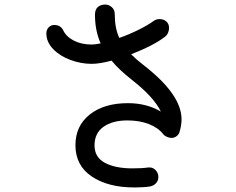

<svg xmlns="http://www.w3.org/2000/svg" viewBox="-20 -786 1040 845"><path d="M779 -261Q779 -234 770 -205Q767 -194 757 -186.5Q747 -179 735 -179Q725 -179 714 -184Q703 -189 698 -196Q676 -224 635 -240Q594 -256 541 -256Q475 -256 435.5 -228Q396 -200 396 -146Q396 -94 441.5 -69.5Q487 -45 563 -45Q607 -45 632 -49H639Q654 -49 665.5 -36.5Q677 -24 677 -7Q677 9 666.5 20.5Q656 32 638 35Q625 37 607 38Q589 39 572 39Q455 39 383.5 -9.5Q312 -58 312 -147Q312 -232 375 -282Q438 -332 543 -332Q625 -332 688 -295Q657 -359 560 -435Q505 -478 471 -519Q418 -505 383 -505Q337 -505 290.5 -522Q244 -539 214 -570Q184 -601 184 -639Q184 -655 194 -665.5Q204 -676 219 -676Q246 -676 258 -653Q271 -625 304.5 -607.5Q338 -590 384 -590Q398 -590 423 -595Q398 -651 398 -721Q398 -744 410.5 -755Q423 -766 443 -766Q459 -766 472 -754.5Q485 -743 485 -724Q485 -662 505 -619Q550 -635 591 -655.5Q632 -676 655 -693Q667 -702 682 -702Q700 -702 712 -691.5Q724 -681 724 -663Q724 -652 719.5 -641.5Q715 -631 707 -625Q659 -587 557 -547Q580 -524 615 -497Q779 -369 779 -261Z"/></svg>

Font: Tsukimi Rounded Medium
Style: Regular
Weight: 500
Designer: Takashi Funayama
Foundry: Takashi Funayama
Version: Version 1.032; ttfautohint (v1.8.3)